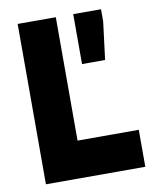

<svg xmlns="http://www.w3.org/2000/svg" viewBox="-79 -742 650 803"><g transform="rotate(-10 246.5 -340.5)"><path d="M473 0H51V-681H213V-88L168 -157H473ZM405 -681V-629L385 -469H287V-681Z"/></g></svg>

Font: Gabarito ExtraBold
Style: Regular
Weight: 800
Designer: Leandro Assis / Alvaro Franca / Felipe Casaprima
Foundry: Naipe Foundry
Version: Version 1.000